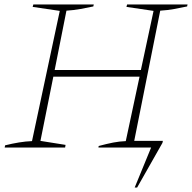

<svg xmlns="http://www.w3.org/2000/svg" viewBox="-20 -664 864 864"><path d="M1 0 3 -10Q35 -18 65.5 -23Q96 -28 124 -29L249 -615L127 -633L130 -644H402L400 -635Q372 -629 341.5 -623.5Q311 -618 279 -616L226 -349H614L671 -615L549 -633L552 -644H824L822 -635Q794 -629 764 -623.5Q734 -618 701 -616L584 -30H713L711 -21L597 180H586L660 0H423L424 -7Q461 -17 489.5 -22.5Q518 -28 546 -29L608 -319H220L162 -30L275 -12L273 0Z"/></svg>

Font: Piazzolla SC Thin
Style: Italic
Weight: 100
Italic angle: -11.3°
Designer: Juan Pablo del Peral
Foundry: Huerta Tipografica
Version: Version 1.330